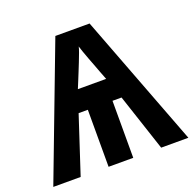

<svg xmlns="http://www.w3.org/2000/svg" viewBox="-126 -846 982 975"><g transform="rotate(-20 365.0 -358.5)"><path d="M457 -716.8 730 0H583L481 -308.1H432.1V0H298.8V-308.1H249L147.9 0H0L272 -716.8ZM365.2 -626Q363.3 -615.7 355.7 -595.2Q348.1 -574.7 338.4 -550Q328.6 -525.4 319.6 -503.2Q310.5 -481 305.2 -467.8L287.1 -423.8H439.9L422.9 -467.8Q418 -481.9 409.4 -503.9Q400.9 -525.9 391.8 -550Q382.8 -574.2 375.5 -594.7Q368.2 -615.2 365.2 -626Z"/></g></svg>

Font: Open Sans
Style: Bold
Weight: 700
Designer: Monotype Design Team
Foundry: Monotype Imaging Inc.
Version: Version 3.000; ttfautohint (v1.8.4)